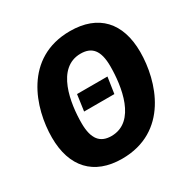

<svg xmlns="http://www.w3.org/2000/svg" viewBox="-165 -861 1009 1028"><g transform="rotate(-30 339.5 -347.0)"><path d="M400 -713C118 -713 32 -447 32 -267C32 -86 128 19 302 19C586 19 671 -249 671 -428C671 -610 575 -713 400 -713ZM389 -580C458 -580 494 -541 494 -442C494 -321 466 -115 313 -115C245 -115 208 -155 208 -255C208 -375 238 -580 389 -580ZM453 -402H265L251 -302H438Z"/></g></svg>

Font: Fira Sans ExtraBold
Style: Italic
Weight: 800
Italic angle: -8°
Designer: bBox Type GmbH & Carrois Corporate GbR & Edenspiekermann AG
Foundry: bBox Type GmbH & Carrois Corporate GbR & Edenspiekermann AG
Version: Version 4.301;PS 004.301;hotconv 1.0.88;makeotf.lib2.5.64775